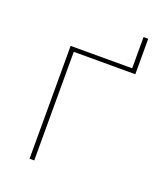

<svg xmlns="http://www.w3.org/2000/svg" viewBox="-123 -728 688 809"><g transform="rotate(20 221.0 -323.0)"><path d="M105 0V-506H381V-646H402V-487H126V0Z"/></g></svg>

Font: IBM Plex Sans Thin
Style: Regular
Weight: 250
Designer: Mike Abbink, Paul van der Laan, Pieter van Rosmalen
Foundry: Bold Monday
Version: Version 3.201